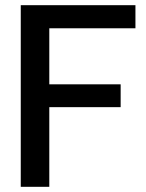

<svg xmlns="http://www.w3.org/2000/svg" viewBox="-20 -720 563 740"><path d="M60 0V-700H502V-611H170V-395H445V-307H170V0Z"/></svg>

Font: HostGroteskMedium
Style: Regular
Weight: 500
Designer: Doukan Karapınar based on Poppins by Indian Type Foundry, Jonny Pinhorn
Foundry: Element Type
Version: Version 1.001; ttfautohint (v1.8.4.7-5d5b)